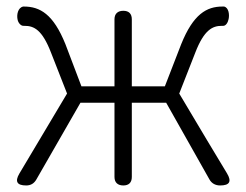

<svg xmlns="http://www.w3.org/2000/svg" viewBox="-20 -567 753 587"><path d="M612 -140 528 -281 577 -406C604 -476 630 -488 658 -488C659 -488 660 -488 661 -488C671 -487 677 -499 679 -509C682 -523 679 -544 665 -547C663 -547 662 -547 660 -547C612 -547 571 -524 534 -432L484 -303H383V-508C383 -525 374 -534 357 -534C340 -534 330 -525 330 -508V-303H229L180 -432C143 -524 102 -547 53 -547C52 -547 51 -547 51 -547C35 -544 30 -522 34 -506C36 -497 44 -487 53 -488C53 -488 54 -488 55 -488C84 -488 109 -476 136 -406L185 -281L39 -36C25 -12 32 0 60 0C74 0 84 -6 91 -18L226 -253H330V-26C330 -9 340 0 357 0C374 0 383 -9 383 -26V-253H435H488L620 -19C627 -6 639 0 653 0C682 0 689 -12 674 -37Z"/></svg>

Font: GenSenRounded2 TW L
Style: Regular
Weight: 300
Version: Version 2.100;PS 2.1;hotconv 16.6.51;makeotf.lib2.5.65220 DE